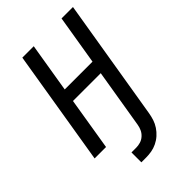

<svg xmlns="http://www.w3.org/2000/svg" viewBox="-276 -836 1153 1153"><g transform="rotate(-45 300.0 -260.0)"><path d="M211 215V131H251Q269 131 287.5 125.5Q306 120 321 106.5Q336 93 344 75.5Q352 58 355 39L417 -336H181L126 0H29L150 -735H247L195 -420H431L483 -735H580L452 39Q448 63 440.5 86Q433 109 419 130Q405 151 386 168Q367 185 344 196Q321 207 297.5 211Q274 215 251 215Z"/></g></svg>

Font: Iosevka Custom Medium Oblique
Style: Regular
Weight: 500
Italic angle: -9°
Designer: Belleve Invis
Foundry: Belleve Invis
Version: Version 27.0.1